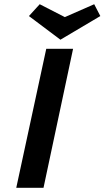

<svg xmlns="http://www.w3.org/2000/svg" viewBox="-20 -889 495 909"><path d="M455 -813 266 -701 117 -813 168 -869 287 -808 426 -869ZM57 0 199 -658H326L186 0Z"/></svg>

Font: EauTest
Style: Bold Italic
Weight: 700
Italic angle: -12°
Designer: Christian Thalmann (Catharsis Fonts)
Version: Version 0.001;PS 000.001;hotconv 1.0.88;makeotf.lib2.5.64775